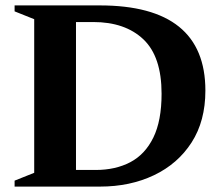

<svg xmlns="http://www.w3.org/2000/svg" viewBox="-20 -690 818 710"><path d="M34 0V-22L106.5 -51V-619L34 -648V-670H349Q739.5 -670 739.5 -355Q739.5 -242.5 688.5 -163.2Q637.5 -84 549.2 -42Q461 0 350 0ZM577.5 -343.5Q577.5 -481 510 -544.8Q442.5 -608.5 325 -608.5H261V-61.5H334Q407 -61.5 461.8 -90.2Q516.5 -119 547 -181.2Q577.5 -243.5 577.5 -343.5Z"/></svg>

Font: Newsreader 16pt
Style: Bold
Weight: 700
Designer: Hugues Gentile
Foundry: Production Type
Version: Version 1.003; ttfautohint (v1.8.3)